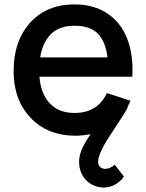

<svg xmlns="http://www.w3.org/2000/svg" viewBox="-20 -598 661 868"><path d="M158.2 -251Q164.6 -173.8 205.3 -130.6Q246.1 -87.4 316.9 -87.4Q420.9 -87.4 463.4 -177.2L569.8 -142.6Q561.5 -123.5 555.2 -112.3H558.1Q540.5 -81.1 506.3 -29.8Q472.2 21.5 465.8 32.2Q435.5 81.5 426.3 113.8Q418.9 142.1 431.2 155.3Q439.5 164.1 451.9 165Q464.4 166 476.3 160.9Q488.3 155.8 499 147L540.5 200.2Q522.9 226.1 491.7 240.7Q457.5 255.4 422.1 246.6Q386.7 237.8 363.8 210.4Q343.8 186.5 338.9 153.1Q334 119.6 346.7 85.4Q357.4 55.7 389.6 8.3Q353 15.6 322.8 15.6Q194.8 15.6 118.2 -65.7Q41.5 -147 41.5 -275.9Q41.5 -412.6 116.2 -495.4Q190.9 -578.1 316.9 -578.1Q405.3 -578.1 466.8 -536.1Q528.3 -494.1 555.9 -420.9Q583.5 -347.7 578.1 -251ZM316.9 -481.4Q249 -481.9 210.7 -444.1Q172.4 -406.2 161.6 -338.4H465.8Q458 -409.2 422.6 -445.6Q387.2 -481.9 316.9 -481.4Z"/></svg>

Font: Manrope3 Semibold
Style: Regular
Weight: 600
Width: 4
Designer: Mikhail Sharanda
Foundry: Mikhail Sharanda
Version: Version 3.000;PS 003.000;hotconv 1.0.88;makeotf.lib2.5.64775